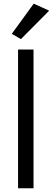

<svg xmlns="http://www.w3.org/2000/svg" viewBox="-20 -1348 287 1043"><path d="M162.1 -1079.1Q162.1 -890.6 162.1 -325.2Q140.6 -325.2 78.1 -325.2Q78.1 -466.8 78.1 -890.6Q78.1 -937.5 78.1 -1079.1Q98.6 -1079.1 162.1 -1079.1ZM163.1 -1328.1Q183.6 -1318.4 247.1 -1290Q209 -1252 93.8 -1135.7Q81.1 -1142.6 43.9 -1164.1Q74.2 -1205.1 163.1 -1328.1Z"/></svg>

Font: Das Gitter
Style: Book
Weight: 400
Version: Version 006.000